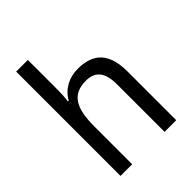

<svg xmlns="http://www.w3.org/2000/svg" viewBox="-215 -875 989 989"><g transform="rotate(-45 279.5 -380.0)"><path d="M163 -540V-760H78V0H163V-278C163 -406 197 -473 298 -473C368 -473 399 -432 399 -345V0H484V-355C484 -485 428 -546 312 -546C250 -546 193 -517 164 -463H158C161 -485 163 -513 163 -540Z"/></g></svg>

Font: Noto Sans Thai Looped SemiCondensed
Style: Regular
Weight: 400
Width: 4
Designer: Sasikarn Vongin, Ben Mitchell
Foundry: The Fontpad Ltd
Version: Version 1.001